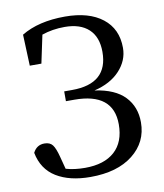

<svg xmlns="http://www.w3.org/2000/svg" viewBox="-85 -820 771 905"><g transform="rotate(-10 300.5 -367.0)"><path d="M84 -550.8 78.1 -700.2Q160.2 -750 287.1 -750Q401.4 -750 466.3 -699.2Q531.2 -648.4 531.2 -557.6Q531.2 -497.1 486.8 -449.2Q442.4 -401.4 364.3 -382.8Q460.9 -369.1 507.3 -320.3Q553.7 -271.5 553.7 -197.3Q553.7 -102.5 479 -43.5Q404.3 15.6 275.4 15.6Q175.8 15.6 112.3 -23.4Q48.8 -62.5 33.2 -142.6Q50.8 -177.7 87.9 -177.7Q114.3 -177.7 127 -161.1Q139.6 -144.5 150.4 -102.5L166 -43Q206.1 -31.2 257.8 -31.2Q349.6 -31.2 399.4 -76.2Q449.2 -121.1 449.2 -206.1Q449.2 -356.4 262.7 -356.4H222.7V-403.3H260.7Q432.6 -403.3 432.6 -555.7Q432.6 -627 392.1 -664.6Q351.6 -702.1 277.3 -702.1Q218.8 -702.1 168 -684.6L139.6 -550.8Z"/></g></svg>

Font: GenYoMin TW TTF Medium
Style: Regular
Weight: 500
Version: Version 1.300